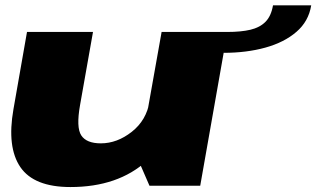

<svg xmlns="http://www.w3.org/2000/svg" viewBox="-20 -712 1213 736"><path d="M553 0H747.5L851.5 -589.5H599.5L511.5 -95.5ZM336.5 -589.5H83.5L31.5 -293Q6 -147.5 58.2 -71.2Q110.5 5 250 5Q432.5 5 543 -95.5Q653.5 -196 666 -267.5L553.5 -324Q541.5 -251 485.2 -206.8Q429 -162.5 366.5 -162.5Q311.5 -162.5 291.5 -193Q271.5 -223.5 287 -310ZM851 -589.5 837.5 -509.5Q925 -509.5 997.2 -529.5Q1069.5 -549.5 1116.2 -589.8Q1163 -630 1173 -691.5H1026.5Q1019.5 -650.5 997.8 -628.5Q976 -606.5 940 -598Q904 -589.5 851 -589.5Z"/></svg>

Font: Anybody Expanded Black
Style: Italic
Weight: 900
Width: 7
Italic angle: -10°
Version: Version 1.113;gftools[0.9.25]